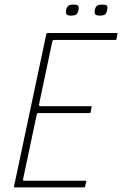

<svg xmlns="http://www.w3.org/2000/svg" viewBox="-20 -817 532 837"><path d="M44 0Q42 0 41 -1Q40 -2 41 -4L182 -669Q182 -673 187 -673H490Q492 -673 492 -672Q492 -671 492 -669L488 -647Q487 -645 486.5 -644Q486 -643 484 -643H216Q212 -643 210.5 -641Q209 -639 208 -636L150 -361Q149 -359 151 -356.5Q153 -354 155 -354H377Q379 -354 379.5 -353Q380 -352 379 -350L375 -328Q375 -327 374 -325.5Q373 -324 371 -324H148Q144 -324 142.5 -322.5Q141 -321 140 -317L81 -38Q80 -34 80.5 -31.5Q81 -29 86 -29H353Q355 -29 355.5 -28.5Q356 -28 356 -26L351 -4Q350 -2 349.5 -1Q349 0 347 0ZM322 -773Q320 -761 313.5 -755Q307 -749 290 -749Q274 -749 270 -755Q266 -761 268 -773Q271 -786 277.5 -791.5Q284 -797 300 -797Q317 -797 321 -791.5Q325 -786 322 -773ZM447 -773Q445 -761 439 -755Q433 -749 415 -749Q399 -749 395 -755Q391 -761 393 -773Q396 -786 402.5 -791.5Q409 -797 425 -797Q443 -797 446.5 -791.5Q450 -786 447 -773Z"/></svg>

Font: Glory Thin Thin
Style: Italic
Weight: 250
Italic angle: -12°
Version: Version 1.011